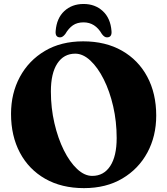

<svg xmlns="http://www.w3.org/2000/svg" viewBox="-20 -927 842 966"><path d="M398.5 -719Q511 -719 593.5 -672Q676 -625 721 -540.8Q766 -456.5 766 -345.5Q766 -242 721.5 -159.5Q677 -77 595.5 -28.8Q514 19.5 402.5 19.5Q290 19.5 207.5 -27.5Q125 -74.5 80.2 -158.8Q35.5 -243 35.5 -354Q35.5 -457.5 80 -540Q124.5 -622.5 205.8 -670.8Q287 -719 398.5 -719ZM567 -232.5Q567 -315.5 549.5 -391.8Q532 -468 502 -527.8Q472 -587.5 434.8 -622.2Q397.5 -657 358.5 -657Q301 -657 268.5 -607.8Q236 -558.5 236 -467Q236 -383.5 253.8 -307.2Q271.5 -231 301.2 -171.2Q331 -111.5 368 -76.8Q405 -42 444 -42Q502 -42 534.5 -91.5Q567 -141 567 -232.5ZM400.5 -814.5Q368.5 -814.5 347 -799.8Q325.5 -785 308.5 -756Q295.5 -739 282.5 -739Q257 -739 260 -771Q265 -835.5 303.5 -871.2Q342 -907 400.5 -907Q458.5 -907 497.2 -871.2Q536 -835.5 541 -771Q544 -739 518 -739Q505 -739 492.5 -756Q459 -814.5 400.5 -814.5Z"/></svg>

Font: Fraunces 9pt S000
Style: Bold
Weight: 700
Version: Version 1.000; ttfautohint (v1.8.3)